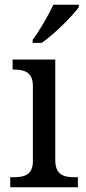

<svg xmlns="http://www.w3.org/2000/svg" viewBox="-20 -786 360 806"><path d="M117 -619V-606H155C208 -642 286 -721 311 -756V-766H204C183 -721 146 -657 117 -619ZM23 0H307V-42H294C249 -42 212 -51 212 -114V-536H33V-494H36C80 -494 118 -485 118 -426V-109C118 -50 80 -42 36 -42H23Z"/></svg>

Font: Noto Fangsong KSS Rotated
Style: Regular
Weight: 400
Designer: LIU Zhao, ZHANG Congyu, Kushim JIANG
Foundry: Guyu Beijing Co. Ltd.
Version: Version 1.000;November 16, 2022;FontCreator 11.5.0.2427 64-b